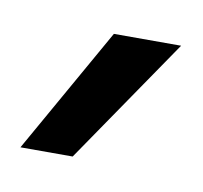

<svg xmlns="http://www.w3.org/2000/svg" viewBox="-34 -779 226 214"><g transform="rotate(10 78.5 -671.5)"><path d="M0 -600.1H59.1L156.7 -742.7H80.6Z"/></g></svg>

Font: Guggenheim Sans Display Light
Style: Regular
Weight: 300
Designer: Modified by Tom Baber under direction of Pentagram Design 2023
Foundry: rsms
Version: Version 1.001;Glyphs 3.1.2 (3151)